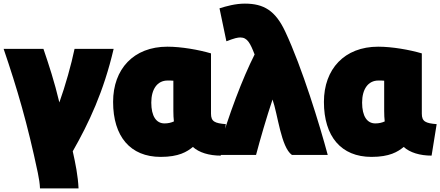

<svg xmlns="http://www.w3.org/2000/svg" viewBox="-53 -826 2433 1061"><path d="M-33 -556C42 -336 99 -142 156 129C163 162 167 190 168 215H381C378 146 364 77 349 10C438 -146 520 -320 575 -556H359C341 -469 308 -352 275 -260C248 -374 217 -468 187 -556Z M835 41C935 41 980 13 1013 -14C1047 17 1102 34 1167 34L1195 -140C1134 -145 1113 -154 1113 -198V-531C1045 -551 949 -568 872 -568C685 -568 572 -444 572 -263C572 -72 667 41 835 41ZM873 -381C883 -381 898 -381 905 -380V-213C905 -192 906 -172 908 -155C893 -148 876 -144 856 -144C811 -144 783 -183 783 -259C783 -333 816 -381 873 -381Z M1146 30H1362C1384 -54 1421 -181 1453 -276C1482 -195 1500 -12 1560 30H1758C1714 -134 1617 -452 1523 -652C1469 -767 1405 -806 1300 -806C1248 -806 1198 -792 1160 -780L1198 -598C1220 -606 1236 -612 1248 -615C1260 -618 1268 -619 1275 -619C1314 -619 1330 -587 1354 -525C1287 -392 1213 -199 1146 30Z M2000 41C2100 41 2145 13 2178 -14C2212 17 2267 34 2332 34L2360 -140C2299 -145 2278 -154 2278 -198V-531C2210 -551 2114 -568 2037 -568C1850 -568 1737 -444 1737 -263C1737 -72 1832 41 2000 41ZM2038 -381C2048 -381 2063 -381 2070 -380V-213C2070 -192 2071 -172 2073 -155C2058 -148 2041 -144 2021 -144C1976 -144 1948 -183 1948 -259C1948 -333 1981 -381 2038 -381Z"/></svg>

Font: Repo ExtraBlack
Style: Regular
Weight: 400
Designer: Stefan Peev
Foundry: Context Ltd
Version: Version 001.502